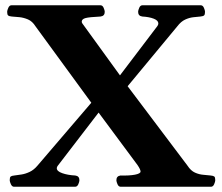

<svg xmlns="http://www.w3.org/2000/svg" viewBox="-20 -713 849 733"><path d="M33.7 0Q25.9 0 21.5 -9.8Q17.1 -19.5 17.1 -24.9Q17.1 -36.1 20.8 -39.1Q24.4 -42 34.7 -43Q46.9 -44.4 62.3 -46.9Q77.6 -49.3 93.5 -56.9Q109.4 -64.5 123 -80.6L328.6 -320.8L115.7 -612.3Q103.5 -631.8 86.7 -638.9Q69.8 -646 53.5 -647.5Q37.1 -648.9 24.9 -649.9Q14.6 -650.9 11 -654.1Q7.3 -657.2 7.3 -668Q7.3 -673.3 11.7 -683.1Q16.1 -692.9 23.9 -692.9H363.3Q371.6 -692.9 375.7 -683.1Q379.9 -673.3 379.9 -668Q379.9 -651.9 363.8 -649.9Q320.8 -647.9 306.4 -644Q292 -640.1 292 -629.9Q292 -627.4 294.4 -623.5L438 -425.3L581.1 -613.8Q584.5 -618.7 584.5 -623.5Q584.5 -634.8 567.1 -641.6Q549.8 -648.4 523.4 -649.9Q507.3 -651.9 507.3 -668Q507.3 -673.3 511.5 -683.1Q515.6 -692.9 523.9 -692.9H746.1Q754.4 -692.9 758.5 -683.1Q762.7 -673.3 762.7 -668Q762.7 -657.2 759 -654.1Q755.4 -650.9 745.1 -649.9Q733.4 -648.9 718 -647.2Q702.6 -645.5 686.8 -638.2Q670.9 -630.9 656.7 -612.3L467.3 -383.8L695.8 -80.6Q708.5 -61 724.4 -54Q740.2 -46.9 756.3 -45.7Q772.5 -44.4 784.2 -43Q794.4 -42 798.1 -39.1Q801.8 -36.1 801.8 -24.9Q801.8 -19.5 797.6 -9.8Q793.5 0 785.2 0H440.9Q432.6 0 428.5 -9.8Q424.3 -19.5 424.3 -24.9Q424.3 -41 440.4 -43Q473.6 -42 495.1 -46.1Q516.6 -50.3 516.6 -58.1Q516.6 -65.9 504.9 -83L356.4 -283.2L199.7 -79.1Q196.8 -74.7 196.8 -70.8Q196.8 -59.1 217.8 -51.8Q238.8 -44.4 267.1 -43Q283.2 -41 283.2 -24.9Q283.2 -19.5 279.1 -9.8Q274.9 0 266.6 0Z"/></svg>

Font: Gelasio
Style: Bold
Weight: 700
Designer: Eben Sorkin
Foundry: Eben Sorkin
Version: Version 1.008